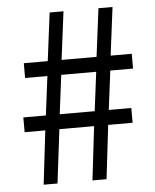

<svg xmlns="http://www.w3.org/2000/svg" viewBox="-52 -770 659 815"><g transform="rotate(-5 277.5 -363.0)"><path d="M101 0 128 -229H40V-292H136L157 -458H62V-521H164L190 -726H249L223 -521H372L398 -726H458L432 -521H522V-458H425L404 -292H500V-229H396L369 0H309L336 -229H188L160 0ZM195 -292H344L365 -458H216Z"/></g></svg>

Font: Noto Sans HK
Style: Regular
Weight: 400
Designer: Ryoko NISHIZUKA 西塚涼子 (kana, bopomofo & ideographs); Paul D. Hunt (Latin, Greek & Cyrillic); Sandoll Communications 산돌커뮤니
Foundry: Adobe
Version: Version 2.004-H2;hotconv 1.0.118;makeotfexe 2.5.65603